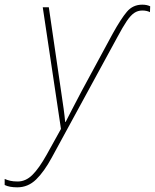

<svg xmlns="http://www.w3.org/2000/svg" viewBox="-130 -559 663 822"><path d="M-56 243Q-90 243 -110 233V207Q-99 212 -86 215Q-73 218 -54 218Q-20 218 8.5 190Q37 162 70 103L131 -7L53 -528H79L131 -172Q138 -126 142.5 -93Q147 -60 149 -37H151Q162 -59 179 -91.5Q196 -124 219 -168L352 -414Q388 -479 413.5 -509Q439 -539 479 -539Q499 -539 513 -532L512 -507Q498 -514 479 -514Q460 -514 444.5 -503.5Q429 -493 412.5 -468.5Q396 -444 373 -401L92 115Q59 176 24.5 209.5Q-10 243 -56 243Z"/></svg>

Font: Noto Sans Disp Thin
Style: Italic
Weight: 100
Italic angle: -12°
Designer: Monotype Design Team
Foundry: Monotype Imaging Inc.
Version: Version 2.000;GOOG;noto-source:20170915:90ef993387c0